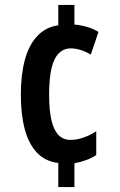

<svg xmlns="http://www.w3.org/2000/svg" viewBox="-20 -744 484 774"><path d="M280 -645Q305 -643 331 -635.5Q357 -628 377 -615L346 -524Q326 -536 305 -542.5Q284 -549 266 -549Q237 -549 217 -529Q197 -509 187.5 -468Q178 -427 178 -363Q178 -299 187.5 -259Q197 -219 216 -199.5Q235 -180 265 -180Q289 -180 316.5 -189.5Q344 -199 368 -215V-119Q350 -107 327 -98.5Q304 -90 280 -86V10H215V-87Q163 -93 129.5 -128Q96 -163 80 -222.5Q64 -282 64 -362Q64 -442 80 -502Q96 -562 130 -598.5Q164 -635 215 -642V-724H280Z"/></svg>

Font: Noto Sans Display ExtraCondensed SemiBold
Style: Regular
Weight: 600
Width: 2
Designer: Monotype Design Team
Foundry: Monotype Imaging Inc.
Version: Version 2.003